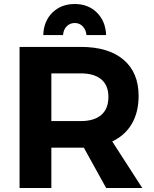

<svg xmlns="http://www.w3.org/2000/svg" viewBox="-20 -933 764 953"><path d="M293 -758.8H194.8Q196.8 -828.1 240.2 -870.6Q283.7 -913.1 351.1 -913.1Q418 -913.1 460.9 -870.6Q503.9 -828.1 506.8 -758.8H409.2Q406.7 -785.2 390.9 -802Q375 -818.8 351.1 -818.8Q327.1 -818.8 310.8 -802Q294.4 -785.2 293 -758.8ZM686 0H506.8L396 -200.2H380.9H234.9V0H77.1V-700.2H380.9Q518.1 -700.2 593 -636.7Q668 -573.2 668 -457Q668 -376.5 634.5 -318.8Q601.1 -261.2 537.1 -231ZM234.9 -568.8V-332H380.9Q446.8 -332 482.4 -362.3Q518.1 -392.6 518.1 -452.1Q518.1 -509.8 482.4 -539.3Q446.8 -568.8 380.9 -568.8Z"/></svg>

Font: Montserrat arm SemiBold
Style: Regular
Weight: 600
Designer: Julieta Ulanovsky
Foundry: Julieta Ulanovsky
Version: Version 6.000;PS 006.000;hotconv 1.0.88;makeotf.lib2.5.64775